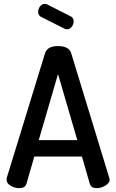

<svg xmlns="http://www.w3.org/2000/svg" viewBox="-20 -976 602 996"><path d="M80 0Q56 0 35 -12.5Q14 -25 14 -44Q14 -51 15 -53L214 -701Q226 -737 281 -737Q337 -737 349 -701L547 -53Q549 -45 549 -44Q549 -27 527 -13.5Q505 0 482 0Q453 0 446 -22L405 -164H158L117 -22Q110 0 80 0ZM181 -249H381L281 -592ZM315 -827 194 -888Q178 -895 178 -915Q178 -930 188 -943Q198 -956 212 -956Q213 -956 223 -954L347 -891Q362 -884 362 -865Q362 -850 352 -837Q342 -824 328 -824Q321 -824 315 -827Z"/></svg>

Font: AkaAcidDosis
Style: SemiBold
Weight: 600
Designer: Edgar Tolentino, Pablo Impallari, Igino Marini, Cyberella
Foundry: Edgar Tolentino, Pablo Impallari, Igino Marini, Cyberella
Version: Version 1.007